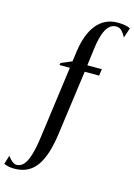

<svg xmlns="http://www.w3.org/2000/svg" viewBox="-285 -891 854 1220"><g transform="rotate(15 142.0 -281.0)"><path d="M127 -570.5Q135 -629 152.2 -674.5Q169.5 -720 195.5 -751.2Q221.5 -782.5 255.8 -798.5Q290 -814.5 331.5 -814.5Q358.5 -814.5 378.8 -811Q399 -807.5 415.5 -799.5L393.5 -733Q385 -751.5 369 -770Q353 -788.5 329.5 -788.5Q303.5 -788.5 283.8 -770.2Q264 -752 250.5 -713Q237 -674 229 -612L215 -502.5H310.5L304.5 -458.5H209.5L151 -31Q141 40.5 123.8 93.8Q106.5 147 80.8 182.2Q55 217.5 19.2 234.8Q-16.5 252 -63 252Q-86 252 -101 248.8Q-116 245.5 -132.5 239L-115 181.5Q-108 191 -98.2 201.2Q-88.5 211.5 -77.5 218.2Q-66.5 225 -57.5 225Q-29.5 225 -9.8 202.8Q10 180.5 24.2 133Q38.5 85.5 48.5 10L112 -458.5H43.5L46.5 -472.5L117.5 -502.5Z"/></g></svg>

Font: Merriweather 144pt
Style: Italic
Weight: 400
Italic angle: -7.8°
Version: Version 2.101